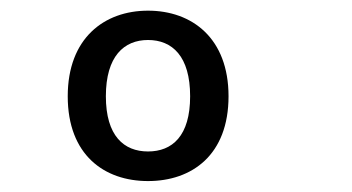

<svg xmlns="http://www.w3.org/2000/svg" viewBox="-20 -795 660 360"><path d="M408.5 -614.5C408.5 -723.5 340 -775 257.5 -775C175.5 -775 107 -723.5 107 -614.5C107 -504.5 175.5 -455.5 257.5 -455.5C340 -455.5 408.5 -504.5 408.5 -614.5ZM336.5 -614.5C336.5 -540 303 -511 257.5 -511C212.5 -511 178.5 -540 178.5 -614.5C178.5 -689.5 212.5 -720 257.5 -720C303 -720 336.5 -689.5 336.5 -614.5Z"/></svg>

Font: Monaspace Argon
Style: Regular
Weight: 400
Designer: Riley Cran & the Lettermatic Team
Foundry: Lettermatic
Version: Version 1.200 (Monaspace Argon)